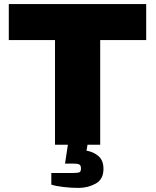

<svg xmlns="http://www.w3.org/2000/svg" viewBox="-20 -708 762 939"><path d="M408 0 403 29Q436 34 461 55Q486 76 486 118Q486 169 448 190Q410 211 364 211Q328 211 290 206.5Q252 202 231 195V138H336Q359 138 367.5 135Q376 132 376 116Q376 101 368 96.5Q360 92 338 92H298L312 0H249V-512H23V-688H695V-512H470V0Z"/></svg>

Font: Archivo Black
Style: Regular
Weight: 400
Designer: Hector Gatti
Foundry: Omnibus-Type
Version: Version 1.101; ttfautohint (v1.8)